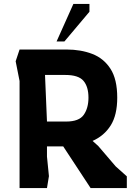

<svg xmlns="http://www.w3.org/2000/svg" viewBox="-20 -961 678 981"><path d="M80 0V-547L60 -648L80 -708H320Q393 -708 451.5 -685.5Q510 -663 544.5 -609.5Q579 -556 579 -462Q579 -373 545.5 -320Q512 -267 453 -241L482 -215L571 -111L628 -60V0H443L303 -213H220V-161L230 -61L220 0ZM220 -340H318Q384 -340 408 -374.5Q432 -409 432 -462Q432 -518 406.5 -548Q381 -578 314 -578H210ZM269 -749 355 -941H437V-901L309 -749Z"/></svg>

Font: Rowdies Light
Style: Regular
Weight: 300
Designer: Jaikishan Patel
Version: Version 1.000; ttfautohint (v1.8.3)